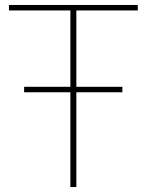

<svg xmlns="http://www.w3.org/2000/svg" viewBox="-20 -752 590 772"><path d="M77 -381V-403H472V-381ZM263 0V-710H16V-732H534V-710H287V0Z"/></svg>

Font: Exo Thin Thin
Style: Regular
Weight: 250
Version: Version 2.000